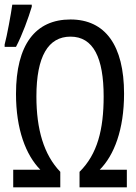

<svg xmlns="http://www.w3.org/2000/svg" viewBox="-37 -808 587 828"><path d="M-17 -616V-606H32C59 -657 86 -732 100 -779V-788H16C11 -751 -7 -652 -17 -616ZM20 0H223V-67C152 -141 120 -250 120 -392C120 -565 171 -650 267 -650C366 -650 410 -558 410 -392C410 -249 383 -143 306 -67V0H510V-76H393C455 -138 498 -249 498 -404C498 -612 417 -724 267 -724C116 -724 32 -616 32 -403C32 -251 74 -140 137 -76H20Z"/></svg>

Font: Noto Sans Mono Condensed
Style: Regular
Weight: 400
Width: 3
Designer: Monotype Design Team
Foundry: Monotype Imaging Inc.
Version: Version 2.014